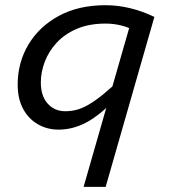

<svg xmlns="http://www.w3.org/2000/svg" viewBox="-20 -495 654 745"><path d="M304.4 230 490.6 -419.1 554.7 -429.4H579L390 230ZM511 -371.1Q483.1 -387.8 452.6 -395.6Q422.2 -403.5 389.7 -403.5Q325.7 -403.5 278.4 -383.2Q231.1 -363 200 -329.4Q169 -295.7 153.7 -255.3Q138.4 -215 138.4 -175.4Q138.4 -122.5 165.1 -92.9Q191.7 -63.4 233.2 -63.4Q254.1 -63.4 275.1 -68.4Q296.2 -73.4 321.3 -87.5Q346.4 -101.5 379.5 -128.2Q412.6 -155 458 -198.5L432.8 -115.5Q366.9 -47 314.5 -19.5Q262 8 207.4 8Q163.2 8 126.9 -12.8Q90.7 -33.7 69.6 -72.7Q48.6 -111.8 48.6 -166.8Q48.6 -251.7 90 -321.6Q131.5 -391.4 207.8 -433.1Q284.1 -474.8 389.5 -474.8Q484 -474.8 579 -429.4Z"/></svg>

Font: Intel One Mono Light
Style: Italic
Weight: 300
Italic angle: -16°
Monospace: yes
Designer: Fred Shallcrass
Foundry: Frere-Jones Type LLC
Version: Version 1.004